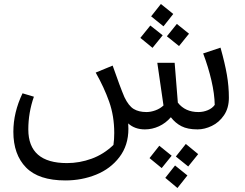

<svg xmlns="http://www.w3.org/2000/svg" viewBox="-20 -649 1230 963"><path d="M1128 -159Q1128 -107 1103.5 -71Q1079 -35 1042.5 -17.5Q1006 0 971 0Q921 0 890 -16Q859 -32 837 -61Q811 -31 777 -15.5Q743 0 707 0Q656 0 623 -30Q624 -22 624 -3Q624 80 579 139Q534 198 462 227Q390 256 308 256Q174 256 110.5 191Q47 126 47 12Q47 -85 93 -181L150 -164Q122 -84 122 0Q122 169 316 169Q379 169 439.5 147Q500 125 549 78Q553 50 553 18Q553 -67 527.5 -139Q502 -211 460 -285L545 -320Q583 -211 604 -162Q625 -118 650.5 -102.5Q676 -87 715 -87Q736 -87 759.5 -95.5Q783 -104 800 -120L769 -334H856L872 -134Q909 -87 975 -87Q1000 -87 1022.5 -96.5Q1045 -106 1057 -123Q1056 -178 1040.5 -245Q1025 -312 999 -381L1086 -410Q1108 -332 1118 -274Q1128 -216 1128 -159ZM849 -579 800 -517 738 -567 787 -629ZM928 -480 878 -418 817 -467 867 -529ZM796 -472 745 -409 684 -459 734 -521ZM862 136 912 73 974 124 924 186ZM730 144 779 82 841 132 791 194ZM809 243 858 181 920 231 870 294Z"/></svg>

Font: FiraGO Book
Style: Italic
Weight: 350
Italic angle: -8°
Designer: bBox Type GmbH
Foundry: bBox Type GmbH
Version: Version 1.001